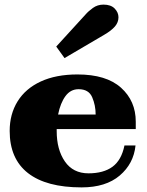

<svg xmlns="http://www.w3.org/2000/svg" viewBox="-20 -803 639 833"><path d="M260 -551 224 -601 351 -740Q363 -754 383 -768.5Q403 -783 429 -783Q461 -783 477.5 -766Q494 -749 494 -728Q494 -706 478.5 -688Q463 -670 432 -652ZM226 -243V-234Q226 -154 261.5 -102.5Q297 -51 364 -51Q429 -51 468 -79.5Q507 -108 520 -172H568Q560 -93 499.5 -41.5Q439 10 334 10Q181 10 101.5 -52Q22 -114 22 -235Q22 -308 56.5 -363.5Q91 -419 157 -449.5Q223 -480 316 -480Q441 -480 505 -422.5Q569 -365 569 -275V-243ZM232 -306H395Q395 -346 380 -381Q365 -416 321 -416Q286 -416 264 -386Q242 -356 232 -306Z"/></svg>

Font: Taviraj Black
Style: Regular
Weight: 900
Designer: Katatrad Team
Foundry: CadsonDemak
Version: Version 1.030